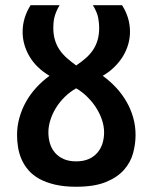

<svg xmlns="http://www.w3.org/2000/svg" viewBox="-20 -710 590 742"><path d="M451.7 -689.9Q467.3 -665.5 474.9 -639.6Q482.4 -613.8 482.4 -587.4Q482.4 -563 475.6 -539.1Q468.8 -515.1 455.6 -493.2Q442.4 -471.2 422.6 -451.7Q402.8 -432.1 377 -417Q405.3 -396.5 428.5 -371.6Q451.7 -346.7 468.5 -317.6Q485.4 -288.6 494.6 -256.1Q503.9 -223.6 503.9 -188Q503.9 -153.8 494.4 -118.4Q484.9 -83 459.5 -54Q434.1 -24.9 389.4 -6.6Q344.7 11.7 274.4 11.7Q227.5 11.7 192.4 3.4Q157.2 -4.9 131.8 -19Q106.4 -33.2 89.8 -52.5Q73.2 -71.8 63.5 -94Q53.7 -116.2 49.8 -140.4Q45.9 -164.6 45.9 -188Q45.9 -222.2 54.9 -254.6Q64 -287.1 80.3 -316.4Q96.7 -345.7 119.9 -371.1Q143.1 -396.5 171.4 -417Q119.6 -447.8 93.5 -492.7Q67.4 -537.6 67.4 -586.9Q67.4 -640.6 98.1 -689.9H210.4Q202.1 -676.3 197.3 -664.3Q192.4 -652.3 189.9 -641.6Q187.5 -630.9 186.8 -621.3Q186 -611.8 186 -603.5Q186 -576.2 192.4 -555.2Q198.7 -534.2 210.4 -517.1Q222.2 -500 238.5 -485.6Q254.9 -471.2 274.4 -457Q295.4 -471.2 311.8 -485.6Q328.1 -500 339.6 -517.1Q351.1 -534.2 357.2 -555.2Q363.3 -576.2 363.3 -603.5Q363.3 -620.1 359.4 -641.4Q355.5 -662.6 338.9 -689.9ZM382.3 -198.7Q382.3 -221.7 374.3 -246.1Q366.2 -270.5 351.8 -293.2Q337.4 -315.9 317.6 -335.4Q297.9 -355 274.4 -368.7Q250 -355 230 -335.2Q210 -315.4 196 -292.7Q182.1 -270 174.6 -245.8Q167 -221.7 167 -198.7Q167 -175.8 173.1 -155.5Q179.2 -135.3 192.4 -119.9Q205.6 -104.5 225.8 -95.5Q246.1 -86.4 274.4 -86.4Q302.7 -86.4 323 -95.5Q343.3 -104.5 356.4 -119.9Q369.6 -135.3 376 -155.5Q382.3 -175.8 382.3 -198.7Z"/></svg>

Font: Code New Roman
Style: Bold
Weight: 700
Monospace: yes
Designer: Sam Radian
Foundry: Code New Roman
Version: Version 1.508 October 19, 2014